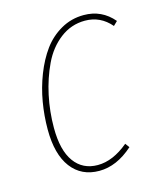

<svg xmlns="http://www.w3.org/2000/svg" viewBox="-88 -594 558 669"><g transform="rotate(-15 191.5 -259.5)"><path d="M275.9 -528.8Q340.8 -528.8 382.8 -479L368.2 -464.8Q330.6 -508.8 274.9 -508.8Q225.1 -508.8 185.3 -478.3Q145.5 -447.8 122.1 -398.4Q98.6 -349.1 86.4 -292Q74.2 -234.9 74.2 -175.8Q74.2 -94.7 104.5 -53Q134.8 -11.2 189 -11.2Q243.7 -11.2 299.8 -58.1L311 -43Q252 9.8 189 9.8Q124.5 9.8 88.1 -38.3Q51.8 -86.4 51.8 -175.8Q51.8 -225.1 60.1 -273.9Q68.4 -322.8 86.4 -369.1Q104.5 -415.5 130.1 -450.7Q155.8 -485.8 193.4 -507.3Q231 -528.8 275.9 -528.8Z"/></g></svg>

Font: Fira Sans Compressed Thin
Style: Italic
Weight: 100
Width: 3
Italic angle: -8°
Designer: Carrois Corporate & Edenspiekermann AG
Foundry: Carrois Corporate GbR & Edenspiekermann AG
Version: Version 4.203;PS 004.203;hotconv 1.0.88;makeotf.lib2.5.64775